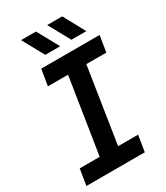

<svg xmlns="http://www.w3.org/2000/svg" viewBox="-218 -989 938 1082"><g transform="rotate(-30 251.5 -448.0)"><path d="M13 0 30 -105H160L237 -595H106L123 -700H503L486 -595H356L280 -105H410L393 0ZM352 -756 275 -896H373L449 -756ZM182 -756 105 -896H202L279 -756Z"/></g></svg>

Font: MuseoModerno Medium
Style: Italic
Weight: 500
Italic angle: -9°
Designer: Pablo Cosgaya, Héctor Gatti, Marcela Romero, and the Authors of The MuseoModerno Project.
Foundry: Omnibus-Type Team
Version: Version 1.003